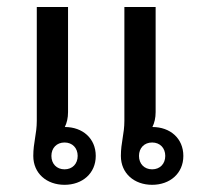

<svg xmlns="http://www.w3.org/2000/svg" viewBox="-20 -520 565 548"><path d="M164.2 -113.3C186.7 -113.3 201.7 -97.5 201.7 -75C201.7 -52.5 186.7 -36.7 164.2 -36.7C141.7 -36.7 126.7 -52.5 126.7 -75C126.7 -97.5 141.7 -113.3 164.2 -113.3ZM75 -75C75 -25 113.3 7.5 164.2 7.5C215 7.5 253.3 -25 253.3 -75C253.3 -125 215.8 -157.5 165 -157.5C170.8 -169.2 174.2 -183.3 174.2 -200V-500H85V-175C85 -137.5 75 -113.3 75 -75ZM414.2 -113.3C436.7 -113.3 451.7 -97.5 451.7 -75C451.7 -52.5 436.7 -36.7 414.2 -36.7C391.7 -36.7 376.7 -52.5 376.7 -75C376.7 -97.5 391.7 -113.3 414.2 -113.3ZM325 -75C325 -25 363.3 7.5 414.2 7.5C465 7.5 503.3 -25 503.3 -75C503.3 -125 465.8 -157.5 415 -157.5C420.8 -169.2 424.2 -183.3 424.2 -200V-500H335V-175C335 -137.5 325 -113.3 325 -75Z"/></svg>

Font: Boon Medium
Style: Regular
Weight: 500
Designer: Sungsit Sawaiwan
Foundry: FontUni
Version: Version 2.0